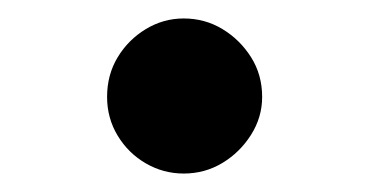

<svg xmlns="http://www.w3.org/2000/svg" viewBox="-20 -387 400 208"><path d="M96 -282Q96 -306 107.5 -325Q119 -344 138 -355.5Q157 -367 179 -367Q202 -367 221 -355.5Q240 -344 252 -325Q264 -306 264 -282Q264 -260 252 -241Q240 -222 221 -210.5Q202 -199 179 -199Q157 -199 138 -210Q119 -221 107.5 -240Q96 -259 96 -282Z"/></svg>

Font: BDO Grotesk
Style: Regular
Weight: 400
Designer: Deni Anggara
Foundry: Lokal Container
Version: Version 2.000